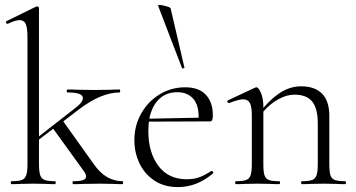

<svg xmlns="http://www.w3.org/2000/svg" viewBox="-20 -751 1451 783"><path d="M480 0Q457 0 443 -1L391 -2L321 -1Q305 0 278 0Q276 0 276 -6Q276 -12 278 -12Q306 -12 318.5 -16.5Q331 -21 331 -31Q331 -40 322 -53L197 -226L139 -182V-81Q139 -51 144 -36.5Q149 -22 162.5 -17Q176 -12 205 -12Q207 -12 207 -6Q207 0 205 0Q182 0 168 -1L116 -2L63 -1Q50 0 27 0Q24 0 24 -6Q24 -12 27 -12Q56 -12 69 -17Q82 -22 87 -36.5Q92 -51 92 -81V-600Q92 -637 85 -653Q78 -669 60 -669Q43 -669 12 -654H10Q6 -654 4.5 -659Q3 -664 7 -665L127 -724L132 -725Q134 -725 136.5 -723Q139 -721 139 -718V-195L284 -308Q318 -333 318 -351Q318 -374 255 -374Q252 -374 252 -380Q252 -386 255 -386Q282 -386 296 -385L367 -384L433 -385Q445 -386 468 -386Q470 -386 470 -380Q470 -374 468 -374Q393 -374 302 -305L238 -256L363 -81Q411 -12 480 -12Q482 -12 482 -6Q482 0 480 0Z M843 -54Q846 -54 848.5 -50.5Q851 -47 849 -44Q783 12 706 12Q649 12 609 -15Q569 -42 548.5 -85.5Q528 -129 528 -180Q528 -239 556 -288.5Q584 -338 631.5 -366.5Q679 -395 735 -395Q791 -395 819.5 -364.5Q848 -334 848 -281Q848 -267 845.5 -261.5Q843 -256 836 -256L587 -255Q585 -231 585 -216Q585 -129 626 -74.5Q667 -20 741 -20Q772 -20 794 -28.5Q816 -37 842 -54ZM589 -267 790 -271Q791 -323 767.5 -349Q744 -375 703 -375Q658 -375 628.5 -346.5Q599 -318 589 -267ZM676 -716 732 -476Q734 -474 728.5 -472.5Q723 -471 722 -474L625 -727Q623 -732 635.5 -730.5Q648 -729 662 -724.5Q676 -720 676 -716Z M1388 0Q1365 0 1352 -1L1300 -2L1247 -1Q1234 0 1211 0Q1208 0 1208 -6Q1208 -12 1211 -12Q1240 -12 1253 -17Q1266 -22 1271 -36.5Q1276 -51 1276 -81V-248Q1276 -309 1253 -337Q1230 -365 1181 -365Q1149 -365 1115.5 -346.5Q1082 -328 1054 -296V-81Q1054 -51 1058.5 -36.5Q1063 -22 1076.5 -17Q1090 -12 1119 -12Q1122 -12 1122 -6Q1122 0 1119 0Q1096 0 1083 -1L1031 -2L978 -1Q965 0 942 0Q939 0 939 -6Q939 -12 942 -12Q971 -12 984 -17Q997 -22 1002 -36.5Q1007 -51 1007 -81V-281Q1007 -316 999 -331Q991 -346 971 -346Q955 -346 915 -331H913Q909 -331 907.5 -335.5Q906 -340 910 -342L1021 -394Q1023 -395 1026 -395Q1034 -395 1044 -372.5Q1054 -350 1054 -315V-311Q1094 -357 1131 -378Q1168 -399 1208 -399Q1264 -399 1293.5 -369Q1323 -339 1323 -278V-81Q1323 -51 1327.5 -36.5Q1332 -22 1345.5 -17Q1359 -12 1388 -12Q1391 -12 1391 -6Q1391 0 1388 0Z"/></svg>

Font: Cormorant Garamond Light
Style: Regular
Weight: 300
Designer: Christian Thalmann (Catharsis Fonts)
Version: Version 3.000